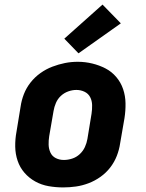

<svg xmlns="http://www.w3.org/2000/svg" viewBox="-20 -811 640 839"><path d="M256 8Q224 8 192.5 2.5Q161 -3 134 -18Q107 -33 87 -56Q67 -79 57 -108.5Q47 -138 46.5 -170.5Q46 -203 52 -235L70 -345Q74 -373 84.5 -400Q95 -427 113.5 -450.5Q132 -474 156.5 -491.5Q181 -509 208.5 -519.5Q236 -530 263.5 -535.5Q291 -541 320 -541Q352 -541 383 -533.5Q414 -526 441 -512Q468 -498 488 -474.5Q508 -451 518 -421.5Q528 -392 528.5 -359.5Q529 -327 524 -295L505 -185Q501 -157 490.5 -130Q480 -103 462 -79.5Q444 -56 419.5 -38.5Q395 -21 367.5 -10.5Q340 0 312 4Q284 8 256 8ZM259 -112Q277 -112 295.5 -118Q314 -124 328.5 -137.5Q343 -151 351 -168.5Q359 -186 362 -204L380 -314Q383 -333 382.5 -352Q382 -371 374 -386.5Q366 -402 349.5 -410Q333 -418 314 -418Q296 -418 278 -411.5Q260 -405 246 -392Q232 -379 224.5 -361.5Q217 -344 214 -326L195 -216Q192 -197 192.5 -178.5Q193 -160 200.5 -144Q208 -128 224 -120Q240 -112 259 -112ZM323 -578 261 -642 428 -791 508 -709Z"/></svg>

Font: Iosevka Curly HvExObl
Style: Regular
Weight: 900
Width: 7
Italic angle: -9°
Monospace: yes
Designer: Belleve Invis
Foundry: Belleve Invis
Version: Version 11.1.0; ttfautohint (v1.8.3)